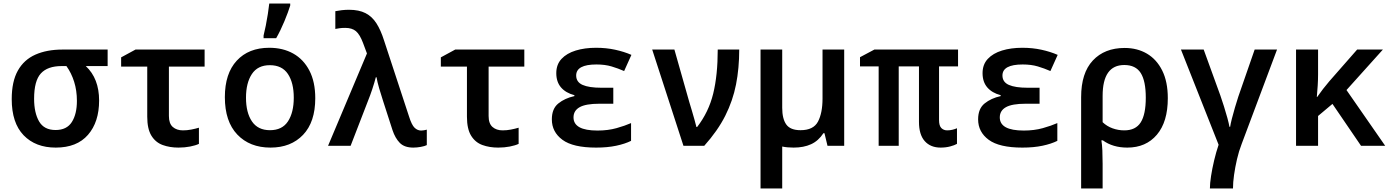

<svg xmlns="http://www.w3.org/2000/svg" viewBox="-20 -821 7840 1081"><path d="M294 10Q180 10 113 -59.5Q46 -129 46 -263Q46 -362 80.5 -423.5Q115 -485 179.5 -513.5Q244 -542 332 -542H586V-449H463Q538 -379 538 -255Q538 -134 475.5 -62Q413 10 294 10ZM293 -89Q356 -89 384.5 -134Q413 -179 413 -253Q413 -311 397.5 -360.5Q382 -410 354 -449H327Q248 -449 210 -407.5Q172 -366 172 -265Q172 -186 200 -137.5Q228 -89 293 -89Z M985 10Q936 10 896 -4.5Q856 -19 832.5 -57Q809 -95 809 -164V-446H662V-498L743 -542H1132V-446H931V-168Q931 -125 953 -106Q975 -87 1010 -87Q1033 -87 1056.5 -91.5Q1080 -96 1100 -102V-11Q1081 -2 1050.5 4Q1020 10 985 10Z M1503 10Q1386 10 1316 -63.5Q1246 -137 1246 -274Q1246 -407 1313 -479.5Q1380 -552 1496 -552Q1573 -552 1631 -519.5Q1689 -487 1722 -423.5Q1755 -360 1755 -268Q1755 -134 1686.5 -62Q1618 10 1503 10ZM1500 -88Q1569 -88 1601.5 -138Q1634 -188 1634 -271Q1634 -355 1601 -404.5Q1568 -454 1499 -454Q1431 -454 1398 -404Q1365 -354 1365 -271Q1365 -187 1398.5 -137.5Q1432 -88 1500 -88ZM1464 -621Q1470 -645 1476.5 -677Q1483 -709 1488 -742Q1493 -775 1496 -801H1614V-790Q1603 -754 1581.5 -702Q1560 -650 1535 -606H1464Z M2307 10Q2257 10 2231 -16.5Q2205 -43 2190 -88L2137 -252Q2126 -285 2115 -323Q2104 -361 2100 -386H2096Q2088 -355 2076 -319Q2064 -283 2053 -256L1954 0H1827L2046 -520L2024 -579Q2006 -627 1984 -645.5Q1962 -664 1924 -664Q1905 -664 1891.5 -662Q1878 -660 1868 -658V-758Q1882 -761 1903 -763.5Q1924 -766 1945 -766Q2001 -766 2038 -747Q2075 -728 2099.5 -689.5Q2124 -651 2142 -594L2283 -165Q2298 -117 2314.5 -101.5Q2331 -86 2351 -86Q2358 -86 2367 -87.5Q2376 -89 2383 -91V-4Q2371 2 2349 6Q2327 10 2307 10Z M2785 10Q2736 10 2696 -4.5Q2656 -19 2632.5 -57Q2609 -95 2609 -164V-446H2462V-498L2543 -542H2932V-446H2731V-168Q2731 -125 2753 -106Q2775 -87 2810 -87Q2833 -87 2856.5 -91.5Q2880 -96 2900 -102V-11Q2881 -2 2850.5 4Q2820 10 2785 10Z M3336 10Q3206 10 3146.5 -34Q3087 -78 3087 -149Q3087 -209 3123.5 -238.5Q3160 -268 3214 -280V-285Q3165 -298 3138.5 -329Q3112 -360 3112 -409Q3112 -458 3141.5 -489.5Q3171 -521 3221.5 -536.5Q3272 -552 3336 -552Q3393 -552 3443.5 -541Q3494 -530 3535 -512L3494 -421Q3460 -436 3423 -447Q3386 -458 3338 -458Q3224 -458 3224 -396Q3224 -359 3260 -343Q3296 -327 3366 -327H3433V-237H3355Q3278 -237 3243.5 -217.5Q3209 -198 3209 -160Q3209 -86 3344 -86Q3403 -86 3451 -99.5Q3499 -113 3533 -128V-28Q3499 -11 3449.5 -0.5Q3400 10 3336 10Z M3828 0 3652 -542H3777L3861 -246Q3867 -226 3875 -199.5Q3883 -173 3890 -147.5Q3897 -122 3901 -106H3905Q3970 -190 3995.5 -294Q4021 -398 4021 -542H4142Q4142 -437 4124 -345.5Q4106 -254 4063.5 -169.5Q4021 -85 3945 0Z M4262 240V-542H4384V-214Q4384 -152 4407 -120Q4430 -88 4487 -88Q4560 -88 4585.5 -136.5Q4611 -185 4611 -266V-542H4733V0H4639L4622 -71H4616Q4588 -28 4546.5 -9Q4505 10 4448 10Q4412 10 4384 4V240Z M5276 10Q5219 10 5186.5 -26.5Q5154 -63 5154 -135V-447H5040V0H4927V-447H4822V-499L4903 -542H5374V-447H5267V-145Q5267 -113 5280 -100Q5293 -87 5313 -87Q5328 -87 5342.5 -90.5Q5357 -94 5368 -99V-11Q5354 -3 5329.5 3.5Q5305 10 5276 10Z M5736 10Q5606 10 5546.5 -34Q5487 -78 5487 -149Q5487 -209 5523.5 -238.5Q5560 -268 5614 -280V-285Q5565 -298 5538.5 -329Q5512 -360 5512 -409Q5512 -458 5541.5 -489.5Q5571 -521 5621.5 -536.5Q5672 -552 5736 -552Q5793 -552 5843.5 -541Q5894 -530 5935 -512L5894 -421Q5860 -436 5823 -447Q5786 -458 5738 -458Q5624 -458 5624 -396Q5624 -359 5660 -343Q5696 -327 5766 -327H5833V-237H5755Q5678 -237 5643.5 -217.5Q5609 -198 5609 -160Q5609 -86 5744 -86Q5803 -86 5851 -99.5Q5899 -113 5933 -128V-28Q5899 -11 5849.5 -0.5Q5800 10 5736 10Z M6067 -274Q6067 -410 6133 -480.5Q6199 -551 6312 -551Q6383 -551 6437.5 -519Q6492 -487 6523.5 -424Q6555 -361 6555 -268Q6555 -135 6493.5 -62.5Q6432 10 6327 10Q6245 10 6189 -31H6181Q6185 -8 6186.5 25.5Q6188 59 6188 101V240H6067ZM6310 -87Q6374 -87 6402.5 -132Q6431 -177 6431 -271Q6431 -365 6402.5 -410Q6374 -455 6310 -455Q6188 -455 6188 -281V-133Q6212 -110 6244 -98.5Q6276 -87 6310 -87Z M6792 240Q6792 212 6798.5 170Q6805 128 6816 81.5Q6827 35 6841 -6L6629 -542H6757L6851 -283Q6860 -257 6871 -222.5Q6882 -188 6890.5 -156.5Q6899 -125 6902 -107H6906Q6908 -122 6915.5 -152Q6923 -182 6933 -215.5Q6943 -249 6952 -277L7044 -542H7170L6971 -11Q6955 30 6944.5 75.5Q6934 121 6928 163.5Q6922 206 6922 240Z M7277 0V-542H7401V-403Q7401 -372 7399 -340Q7397 -308 7394 -275H7396Q7428 -321 7464 -363L7621 -542H7766L7561 -314L7779 0H7643L7482 -236L7401 -168V0Z"/></svg>

Font: Noto Sans Mono SemiBold
Style: Regular
Weight: 600
Designer: Monotype Design Team
Foundry: Monotype Imaging Inc.
Version: Version 2.014; ttfautohint (v1.8.4.7-5d5b)